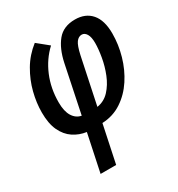

<svg xmlns="http://www.w3.org/2000/svg" viewBox="-185 -673 963 1036"><g transform="rotate(-30 296.0 -155.5)"><path d="M139 240 188 7Q144 1 108 -23Q72 -47 51 -91.5Q30 -136 30 -205Q30 -265 46 -328Q62 -391 96 -449Q130 -507 185 -550L254 -494Q198 -442 167 -368Q136 -294 136 -207Q136 -151 155.5 -120Q175 -89 208 -83L269 -377Q286 -457 324.5 -504Q363 -551 435 -551Q500 -551 536.5 -509Q573 -467 573 -385Q573 -316 553.5 -248Q534 -180 497 -123.5Q460 -67 406.5 -31.5Q353 4 285 7L236 240ZM305 -82Q350 -89 381 -122.5Q412 -156 431 -203.5Q450 -251 458.5 -300.5Q467 -350 467 -387Q467 -424 455.5 -443Q444 -462 426 -462Q406 -462 391.5 -442.5Q377 -423 365 -368Z"/></g></svg>

Font: Noto Sans ExtraCondensed SemiBold
Style: Italic
Weight: 600
Width: 2
Italic angle: -12°
Designer: Monotype Design Team
Foundry: Monotype Imaging Inc.
Version: Version 2.013; ttfautohint (v1.8.4.7-5d5b)